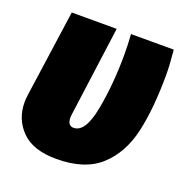

<svg xmlns="http://www.w3.org/2000/svg" viewBox="-105 -629 714 743"><g transform="rotate(20 252.0 -257.5)"><path d="M493 -436Q493 -293 470.5 -195Q448 -97 384.5 -39Q321 19 204 19Q108 19 61 -28.5Q14 -76 14 -146Q14 -156 16 -174L67 -534H252L203 -171Q201 -157 201 -150Q201 -117 226 -117Q274 -117 294 -223Q314 -329 314 -450Q314 -492 311 -534H487Q493 -470 493 -436Z"/></g></svg>

Font: Fira Sans Condensed Black
Style: Italic
Weight: 900
Width: 3
Italic angle: -8°
Designer: Carrois Corporate & Edenspiekermann AG
Foundry: Carrois Corporate GbR & Edenspiekermann AG
Version: Version 4.203